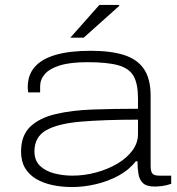

<svg xmlns="http://www.w3.org/2000/svg" viewBox="-20 -743 716 775"><path d="M271 12Q229 12 191.5 4Q154 -4 125.5 -21Q97 -38 81 -65Q65 -92 65 -131Q65 -196 102 -231.5Q139 -267 204.5 -282.5Q270 -298 355.5 -301Q441 -304 537 -304V-346Q537 -404 519.5 -435.5Q502 -467 457.5 -479.5Q413 -492 333 -492Q264 -492 222 -479Q180 -466 161 -444Q142 -422 142 -395V-370H94Q93 -375 92.5 -380Q92 -385 92 -392Q92 -440 120 -472.5Q148 -505 204.5 -521.5Q261 -538 346 -538Q427 -538 480.5 -521Q534 -504 561 -464.5Q588 -425 588 -355V-74Q588 -51 595 -42.5Q602 -34 623 -34H671V-1Q651 6 633.5 8Q616 10 605 10Q572 10 557.5 -3.5Q543 -17 539 -40Q535 -63 535 -92H528Q501 -57 458.5 -34Q416 -11 367 0.5Q318 12 271 12ZM272 -34Q321 -34 368.5 -47Q416 -60 454 -82.5Q492 -105 514.5 -135.5Q537 -166 537 -202V-260Q400 -260 306.5 -252Q213 -244 166 -217Q119 -190 119 -132Q119 -95 141.5 -73.5Q164 -52 199.5 -43Q235 -34 272 -34ZM264 -591 381 -723H461V-719L318 -591Z"/></svg>

Font: Archivo Expanded Thin
Style: Regular
Weight: 250
Width: 7
Designer: Hector Gatti
Foundry: Omnibus-Type
Version: Version 2.001